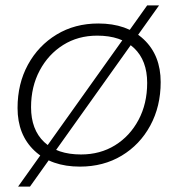

<svg xmlns="http://www.w3.org/2000/svg" viewBox="-20 -613 660 711"><path d="M276 4Q170 4 107.5 -55Q45 -114 45 -213Q45 -303 83.5 -373.5Q122 -444 189.5 -485Q257 -526 344 -526Q450 -526 512.5 -467Q575 -408 575 -309Q575 -219 536.5 -148Q498 -77 430.5 -36.5Q363 4 276 4ZM280 -41Q351 -41 406 -75Q461 -109 493 -169Q525 -229 525 -306Q525 -389 476.5 -435Q428 -481 340 -481Q269 -481 214 -446.5Q159 -412 127 -352Q95 -292 95 -216Q95 -133 143.5 -87Q192 -41 280 -41ZM47 78 525 -593H569L91 78Z"/></svg>

Font: Montserrat Light
Style: Italic
Weight: 300
Italic angle: -11.3°
Designer: Julieta Ulanovsky
Foundry: Julieta Ulanovsky
Version: Version 9.000; ttfautohint (v1.8.4.7-5d5b)